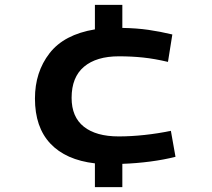

<svg xmlns="http://www.w3.org/2000/svg" viewBox="-20 -666 873 791"><path d="M371 105V7Q251 -7 187.5 -74.5Q124 -142 124 -260Q124 -369 184 -446.5Q244 -524 371 -545V-646H484V-551Q543 -550 591.5 -543Q640 -536 690 -524L672 -411Q617 -424 569.5 -429Q522 -434 470 -434Q377 -434 326 -391Q275 -348 275 -263Q275 -184 325.5 -144Q376 -104 469 -104Q520 -104 575.5 -110Q631 -116 684 -127L703 -20Q656 -8 599 -0.5Q542 7 484 9V105Z"/></svg>

Font: Georama Extended SemiBold
Style: Regular
Weight: 600
Width: 7
Designer: Jean-Baptiste Levee
Foundry: Production Type
Version: Version 1.000